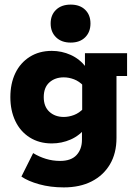

<svg xmlns="http://www.w3.org/2000/svg" viewBox="-20 -633 591 834"><path d="M257 181Q199 181 150.5 167.5Q102 154 73 134L124 32Q150 48 179.5 57Q209 66 241 66Q289 66 312.5 40.5Q336 15 336 -26V-67L354 -80Q326 -44 287 -27Q248 -10 205 -10Q150 -10 109 -36Q68 -62 46.5 -107.5Q25 -153 25 -211Q25 -270 46.5 -315Q68 -360 109 -386Q150 -412 205 -412Q248 -412 287 -394.5Q326 -377 354 -341L349 -330V-402H532V-303H486V-34Q486 33 457.5 81Q429 129 378 155Q327 181 257 181ZM257 -125Q279 -125 301.5 -133.5Q324 -142 343 -162L337 -119V-301L343 -260Q324 -280 301.5 -288.5Q279 -297 257 -297Q219 -297 194.5 -275Q170 -253 170 -211Q170 -170 194.5 -147.5Q219 -125 257 -125ZM287 -448Q247 -448 223.5 -471Q200 -494 200 -531Q200 -568 223.5 -590.5Q247 -613 287 -613Q327 -613 350 -590.5Q373 -568 373 -531Q373 -494 350 -471Q327 -448 287 -448Z"/></svg>

Font: Rokkitt SemiBold ExtraBold
Style: Regular
Weight: 800
Version: Version 3.103